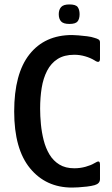

<svg xmlns="http://www.w3.org/2000/svg" viewBox="-20 -838 504 866"><path d="M431 -30Q431 -10 407 -3Q393 1 372.5 3.5Q352 6 333.5 7Q315 8 305 8Q187 8 115.5 -79Q44 -166 44 -335Q44 -506 113 -593Q182 -680 305 -680Q315 -680 333.5 -678.5Q352 -677 372.5 -674.5Q393 -672 407 -667Q418 -664 424.5 -660Q431 -656 431 -647V-573Q431 -549 406 -566Q388 -577 364 -584Q340 -591 315 -591Q270 -591 240 -572Q210 -553 192.5 -519Q175 -485 168 -441.5Q161 -398 161 -348Q161 -315 164.5 -278Q168 -241 177 -205.5Q186 -170 203 -141.5Q220 -113 247.5 -96Q275 -79 315 -79Q342 -79 366.5 -86Q391 -93 404 -101Q420 -111 425.5 -109.5Q431 -108 431 -95ZM339 -774Q339 -753 330 -741.5Q321 -730 293 -730Q266 -730 255.5 -741.5Q245 -753 245 -774Q245 -794 255.5 -806Q266 -818 293 -818Q322 -818 330.5 -806Q339 -794 339 -774Z"/></svg>

Font: Glory Thin SemiBold
Style: Regular
Weight: 600
Version: Version 1.011